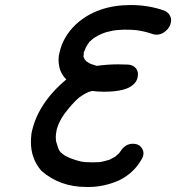

<svg xmlns="http://www.w3.org/2000/svg" viewBox="-20 -728 701 764"><path d="M337 16H324Q217 16 144 -49Q103 -97 103 -163Q103 -177 105 -193V-196Q128 -315 244 -412Q213 -441 213 -491Q213 -498 214 -506L216 -515Q229 -581 283 -632Q367 -708 500 -708Q571 -708 633 -686Q651 -679 658 -662Q661 -655 661 -647Q661 -643 660 -639Q655 -612 627 -596Q615 -590 603 -590Q596 -590 589 -592Q561 -602 530 -607Q525 -607 523 -608Q506 -610 472 -610L442 -608Q437 -608 411 -602Q385 -596 359 -580Q358 -580 358 -579L355 -578Q347 -572 342 -567Q341 -565 339.5 -564Q338 -563 337 -563Q330 -553 326 -547Q322 -541 318 -530Q317 -529 316.5 -526.5Q316 -524 314 -522L312 -501H313Q314 -497 316 -494V-493L322 -486V-485L340 -474L365 -466Q409 -472 451 -472Q470 -472 489.5 -471Q509 -470 521 -456Q529 -446 529 -432Q529 -427 528 -422Q525 -405 512 -393Q483 -363 393 -363Q371 -363 347 -366L332 -362Q319 -356 308 -349L295 -340Q280 -327 279.5 -326Q279 -325 278 -324Q264 -310 252 -295Q219 -256 208 -220L206 -214Q202 -194 202 -184V-181L203 -166Q204 -165 204 -163.5Q204 -162 204.5 -160Q205 -158 206 -157Q211 -137 216.5 -128.5Q222 -120 224 -120L225 -119Q236 -109 248 -104L261 -98Q300 -84 312 -84L317 -83L349 -82L378 -83Q395 -86 414 -92L417 -93L437 -104H438L449 -114Q453 -117 456 -121L460 -127Q479 -156 509 -156Q537 -156 548 -132Q551 -125 551 -118Q551 -114 550 -110Q549 -103 544 -95Q513 -39 453 -10Q396 15 337 16Z"/></svg>

Font: Bad Comic
Style: Italic
Weight: 400
Italic angle: -11°
Designer: GGBotNet
Foundry: GGBotNet
Version: 0.95